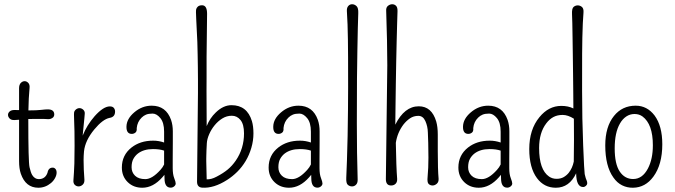

<svg xmlns="http://www.w3.org/2000/svg" viewBox="-20 -883 3211 914"><path d="M70.8 -462.9Q70.8 -480 79.1 -488.3Q87.4 -496.6 97.2 -496.6Q106.9 -496.6 114.7 -488.3Q122.6 -480 120.6 -462.9Q116.2 -417.5 115.2 -357.4Q155.3 -357.4 175.8 -359.9Q196.3 -362.3 205.1 -362.3Q238.3 -363.3 238.3 -337.9Q238.3 -323.2 221.2 -317.4Q215.3 -315.4 207.5 -315.9Q199.7 -316.4 190.7 -316.7Q181.6 -316.9 172.9 -316.9Q157.7 -316.9 143.8 -316.9Q129.9 -316.9 119.1 -316.4Q117.2 -316.4 114.7 -316.4Q114.7 -315.4 114.7 -314.9Q114.7 -112.8 120.6 -86.9Q126.5 -61 133.3 -49.8Q145.5 -30.3 164.6 -30.3Q195.3 -30.3 206.1 -60.5Q210.4 -85 231 -85Q238.3 -85 243.9 -78.9Q249.5 -72.8 249.5 -61Q249.5 -49.3 242.2 -35.6Q234.9 -22 222.7 -11.7Q195.8 10.7 162.6 10.7Q102.1 10.7 79.1 -56.2Q70.8 -80.6 70.8 -116.2V-313Q60.5 -312.5 48.3 -311.5Q33.2 -311 25.6 -319.1Q18.1 -327.1 18.1 -336.2Q18.1 -345.2 25.9 -352.3Q33.7 -359.4 49.3 -359.4L70.8 -358.9Z M527.8 -352.1Q527.8 -325.7 501.5 -321.8Q469.2 -315.4 428.7 -266.6Q385.3 -213.9 379.9 -162.6Q377.9 -140.1 377.9 -121.6Q377.9 -77.1 381.8 -28.3Q382.8 -12.2 373.8 -3.9Q364.7 4.4 354.2 4.4Q343.8 4.4 335.9 -3.2Q328.1 -10.7 329.6 -26.1Q331.1 -41.5 332 -61.8Q333 -82 334 -104.5Q335 -142.6 335 -189.5Q335 -268.6 333 -306.9Q331.1 -345.2 333.5 -351.1Q335.9 -356.9 339.8 -360.4Q348.1 -368.2 358.2 -368.2Q368.2 -368.2 376.2 -360.8Q384.3 -353.5 383.5 -342Q382.8 -330.6 381.6 -319.6Q380.4 -308.6 378.9 -292.5Q376 -266.6 373.5 -237.3Q393.6 -287.6 430.7 -330.1Q472.2 -376.5 502.9 -376.5Q516.1 -376.5 522 -369.1Q527.8 -361.8 527.8 -352.1Z M761.2 -100.1Q760.7 -127 761.2 -166Q740.2 -173.3 708 -173.3Q664.6 -173.3 636.7 -152.3Q623 -141.6 614.7 -126.2Q606.4 -110.8 606.4 -86.7Q606.4 -62.5 623 -46.4Q639.6 -30.3 671.9 -30.3Q704.1 -30.3 743.7 -74.2Q754.9 -86.4 761.2 -100.1ZM792.5 10.3Q763.2 10.3 763.2 -34.2Q763.2 -37.1 762.7 -50.8Q758.3 -45.4 752.9 -39.1Q709 10.7 657.2 10.7Q615.7 10.7 588.4 -15.6Q560.1 -43 560.1 -85.4Q560.1 -144.5 606 -180.7Q626.5 -196.8 652.1 -205.1Q677.7 -213.4 709.5 -213.4Q735.8 -213.4 761.2 -204.6V-256.3Q761.2 -299.3 743.4 -320.8Q725.6 -342.3 706.5 -342.3Q687.5 -342.3 675.5 -337.4Q663.6 -332.5 654.3 -323.2Q633.8 -303.2 630.9 -273.4Q632.3 -257.8 624.5 -251.7Q616.7 -245.6 607.4 -245.6Q581.1 -245.6 582 -280.8Q583 -317.4 619.1 -348.1Q656.2 -379.9 702.1 -379.9Q770.5 -379.9 794.4 -312Q802.7 -287.6 802.7 -258.3V-208L802.2 -126V-82.5Q802.2 -53.2 809.3 -35.2Q816.4 -17.1 816.4 -9.5Q816.4 -2 809.1 4.2Q801.8 10.3 792.5 10.3Z M918 -18.1 922.4 -440.4V-503.9Q922.4 -534.7 921.9 -564Q921.4 -593.3 920.9 -622.6Q920.4 -651.9 919.4 -683.1Q916.5 -751 914.1 -792.2Q911.6 -833.5 914.3 -840.3Q917 -847.2 921.4 -851.1Q928.2 -857.9 941.9 -857.9Q965.8 -857.9 965.8 -817.4L963.4 -612.8V-514.6Q963.4 -484.9 963.1 -451.7Q962.9 -418.5 963.4 -385.3Q963.9 -315.9 963.9 -282.7Q979 -320.8 1007.3 -347.7Q1043 -382.3 1082 -382.3Q1156.2 -382.3 1179.2 -306.6Q1186.5 -282.2 1186.5 -247.8Q1186.5 -213.4 1176.5 -179.2Q1166.5 -145 1149.4 -116.5Q1132.3 -87.9 1109.4 -65.2Q1086.4 -42.5 1061 -26.4Q997.6 14.2 941.9 10.3Q918 8.3 918 -18.1ZM961.9 -127V-115.7Q961.9 -103.5 963.9 -29.3Q985.8 -28.3 1011.2 -42Q1043 -58.6 1064.2 -76.2Q1085.4 -93.8 1102.5 -118.7Q1141.6 -175.8 1141.6 -248Q1141.6 -291 1125 -311.5Q1108.4 -332 1083.7 -332Q1059.1 -332 1038.3 -319.1Q1017.6 -306.2 1001.7 -286.6Q985.8 -267.1 975.8 -244.1Q965.8 -221.2 964.6 -201.4Q963.4 -181.6 962.9 -167.2Q962.4 -152.8 962.2 -143.1Q961.9 -133.3 961.9 -127Z M1460 -100.1Q1459.5 -127 1460 -166Q1439 -173.3 1406.7 -173.3Q1363.3 -173.3 1335.4 -152.3Q1321.8 -141.6 1313.5 -126.2Q1305.2 -110.8 1305.2 -86.7Q1305.2 -62.5 1321.8 -46.4Q1338.4 -30.3 1370.6 -30.3Q1402.8 -30.3 1442.4 -74.2Q1453.6 -86.4 1460 -100.1ZM1491.2 10.3Q1461.9 10.3 1461.9 -34.2Q1461.9 -37.1 1461.4 -50.8Q1457 -45.4 1451.7 -39.1Q1407.7 10.7 1356 10.7Q1314.5 10.7 1287.1 -15.6Q1258.8 -43 1258.8 -85.4Q1258.8 -144.5 1304.7 -180.7Q1325.2 -196.8 1350.8 -205.1Q1376.5 -213.4 1408.2 -213.4Q1434.6 -213.4 1460 -204.6V-256.3Q1460 -299.3 1442.1 -320.8Q1424.3 -342.3 1405.3 -342.3Q1386.2 -342.3 1374.3 -337.4Q1362.3 -332.5 1353 -323.2Q1332.5 -303.2 1329.6 -273.4Q1331.1 -257.8 1323.2 -251.7Q1315.4 -245.6 1306.2 -245.6Q1279.8 -245.6 1280.8 -280.8Q1281.7 -317.4 1317.9 -348.1Q1355 -379.9 1400.9 -379.9Q1469.2 -379.9 1493.2 -312Q1501.5 -287.6 1501.5 -258.3V-208L1501 -126V-82.5Q1501 -53.2 1508.1 -35.2Q1515.1 -17.1 1515.1 -9.5Q1515.1 -2 1507.8 4.2Q1500.5 10.3 1491.2 10.3Z M1682.6 -28.3Q1683.1 -12.2 1675 -3.9Q1667 4.4 1655.8 4.4Q1644.5 4.4 1635.7 -3.2Q1627 -10.7 1628.4 -37.6Q1629.9 -64.5 1631.6 -118.4Q1633.3 -172.4 1634.8 -235.4Q1637.2 -374 1637.2 -467.5Q1637.2 -561 1637 -607.9Q1636.7 -654.8 1636.2 -694.3Q1635.3 -768.6 1631.3 -830.1Q1630.4 -845.7 1637.7 -854.2Q1645 -862.8 1656.2 -862.8Q1667.5 -862.8 1677 -854.2Q1686.5 -845.7 1685.5 -820.3Q1684.6 -794.9 1683.3 -746.6Q1682.1 -698.2 1681.2 -638.7Q1680.2 -579.1 1679.4 -509.8Q1678.7 -440.4 1678.7 -295.9Q1678.7 -151.4 1682.6 -28.3Z M1861.8 -289.6Q1905.3 -377 1973.6 -377Q2035.2 -377 2056.6 -304.7Q2064 -279.3 2064 -242.2V-163.1Q2064 -75.2 2067.9 -32.2Q2068.8 -16.6 2059.3 -8.3Q2049.8 0 2039.1 0Q2028.3 0 2020.5 -7.3Q2012.7 -14.6 2015.6 -41.5Q2019.5 -83 2019.5 -132.3Q2019.5 -181.6 2018.6 -201.9Q2017.6 -222.2 2016.8 -252Q2016.1 -281.7 2004.9 -306.6Q1993.7 -331.5 1971.4 -331.5Q1949.2 -331.5 1931.9 -319.8Q1914.6 -308.1 1900.4 -290Q1871.6 -251.5 1864.3 -203.1Q1866.2 -86.4 1870.6 -32.2Q1871.6 -16.6 1863.3 -8.3Q1855 0 1841.8 0Q1816.9 0 1816.9 -30.3L1823.7 -572.3Q1823.7 -676.3 1818.4 -832Q1817.4 -847.7 1826.9 -855.2Q1836.4 -862.8 1847.2 -862.8Q1857.9 -862.8 1865.5 -855.2Q1873 -847.7 1872.3 -828.6Q1871.6 -809.6 1870.6 -773.2Q1869.6 -736.8 1868.4 -690.9Q1867.2 -645 1866.2 -592.3Q1865.2 -539.6 1864.3 -484.4Q1863.3 -429.2 1862.8 -374Q1862.3 -330.6 1861.8 -289.6Z M2363.3 -100.1Q2362.8 -127 2363.3 -166Q2342.3 -173.3 2310.1 -173.3Q2266.6 -173.3 2238.8 -152.3Q2225.1 -141.6 2216.8 -126.2Q2208.5 -110.8 2208.5 -86.7Q2208.5 -62.5 2225.1 -46.4Q2241.7 -30.3 2273.9 -30.3Q2306.2 -30.3 2345.7 -74.2Q2356.9 -86.4 2363.3 -100.1ZM2394.5 10.3Q2365.2 10.3 2365.2 -34.2Q2365.2 -37.1 2364.7 -50.8Q2360.4 -45.4 2355 -39.1Q2311 10.7 2259.3 10.7Q2217.8 10.7 2190.4 -15.6Q2162.1 -43 2162.1 -85.4Q2162.1 -144.5 2208 -180.7Q2228.5 -196.8 2254.2 -205.1Q2279.8 -213.4 2311.5 -213.4Q2337.9 -213.4 2363.3 -204.6V-256.3Q2363.3 -299.3 2345.5 -320.8Q2327.6 -342.3 2308.6 -342.3Q2289.6 -342.3 2277.6 -337.4Q2265.6 -332.5 2256.3 -323.2Q2235.8 -303.2 2232.9 -273.4Q2234.4 -257.8 2226.6 -251.7Q2218.8 -245.6 2209.5 -245.6Q2183.1 -245.6 2184.1 -280.8Q2185.1 -317.4 2221.2 -348.1Q2258.3 -379.9 2304.2 -379.9Q2372.6 -379.9 2396.5 -312Q2404.8 -287.6 2404.8 -258.3V-208L2404.3 -126V-82.5Q2404.3 -53.2 2411.4 -35.2Q2418.5 -17.1 2418.5 -9.5Q2418.5 -2 2411.1 4.2Q2403.8 10.3 2394.5 10.3Z M2712.4 -214.8 2711.9 -317.9Q2683.6 -335.9 2658.4 -335.9Q2633.3 -335.9 2614.5 -325.9Q2595.7 -315.9 2580.6 -295.9Q2546.4 -251.5 2546.4 -178.2Q2546.4 -75.2 2593.8 -42.5Q2609.4 -31.7 2629.4 -31.7Q2649.4 -31.7 2663.6 -40Q2677.7 -48.3 2687.5 -60.5Q2705.1 -83 2711.4 -113.8Q2712.4 -153.8 2712.4 -214.8ZM2755.9 7.3Q2724.1 7.3 2722.7 -55.7Q2722.7 -57.1 2722.7 -58.1Q2690.4 10.7 2626 10.7Q2570.3 10.7 2536.1 -35.2Q2499.5 -84.5 2499.5 -173.3Q2499.5 -266.6 2547.9 -325.2Q2591.8 -378.9 2651.9 -378.9Q2685.5 -378.9 2709.5 -366.7Q2709 -401.9 2709 -439.5Q2708.5 -486.3 2708 -533Q2707.5 -579.6 2706.8 -623.5Q2706.1 -667.5 2705.6 -706.1Q2704.6 -786.6 2703.1 -814.5Q2701.7 -842.3 2710.4 -849.9Q2719.2 -857.4 2730.2 -857.4Q2741.2 -857.4 2750.2 -849.9Q2759.3 -842.3 2757.6 -822.3Q2755.9 -802.2 2754.4 -771Q2752.9 -739.7 2752.2 -703.1Q2751.5 -666.5 2751.2 -625.7Q2751 -585 2751 -450.9Q2751 -316.9 2756.1 -191.2Q2761.2 -65.4 2763.4 -54.2Q2765.6 -43 2768.3 -35.2Q2771 -27.3 2773.2 -22.5Q2775.4 -17.6 2775.4 -10.7Q2775.4 -3.9 2769.3 1.7Q2763.2 7.3 2755.9 7.3Z M3038.6 -328.6Q3022.5 -340.3 3000.7 -340.3Q2979 -340.3 2961.2 -328.4Q2943.4 -316.4 2931.2 -294.9Q2906.2 -252 2906.2 -177Q2906.2 -102.1 2930.2 -66.4Q2954.1 -30.8 2994.1 -30.8Q3038.1 -30.8 3064.5 -81.1Q3087.9 -126 3087.9 -191.4Q3087.9 -292 3038.6 -328.6ZM2993.7 10.7Q2965.8 11.2 2941.7 -0.7Q2917.5 -12.7 2899.9 -38.1Q2861.3 -91.8 2861.3 -190.9Q2861.3 -279.8 2902.8 -331.1Q2941.9 -379.9 3006.3 -379.9Q3060.5 -379.9 3096.2 -333Q3132.8 -283.2 3132.8 -196.3Q3132.8 -99.6 3090.3 -42Q3052.2 9.8 2993.7 10.7Z"/></svg>

Font: Pompiere
Style: Regular
Weight: 400
Designer: Karolina Lach
Foundry: Sorkin Type Co.
Version: Version 1.002